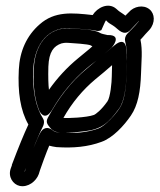

<svg xmlns="http://www.w3.org/2000/svg" viewBox="-20 -552 551 663"><path d="M65 40 69 28C95 -41 114 -88 129 -117C133 -126 133 -136 129 -142C104 -181 91 -238 95 -316C100 -401 149 -465 234 -454C250 -452 297 -450 311 -446C317 -444 324 -445 330 -448C331 -449 344 -481 346 -482L353 -475C359 -470 368 -466 377 -459C388 -451 407 -426 429 -447C441 -459 449 -469 460 -480C460 -480 460 -479 459 -478L447 -464C438 -454 430 -446 420 -436C413 -429 410 -418 412 -410C422 -372 418 -336 417 -293C415 -235 406 -196 392 -177C378 -156 344 -117 319 -108C283 -95 238 -90 185 -94C175 -95 167 -97 159 -104C154 -108 135 -119 120 -95C111 -81 75 9 69 28L66 40ZM300 -500C229 -508 169 -514 117 -468C72 -429 48 -375 45 -312C41 -234 50 -171 78 -122C63 -90 44 -44 21 17V19L17 30C7 59 25 85 48 90C77 96 105 74 114 49L118 36C119 32 142 -31 150 -49C157 -47 167 -45 175 -44C233 -40 284 -45 330 -62C370 -76 409 -119 432 -153C456 -188 465 -236 467 -298C468 -339 473 -378 465 -415C470 -420 476 -427 482 -434L496 -449C517 -473 515 -505 496 -520C475 -537 442 -530 425 -510L413 -498C406 -504 392 -512 389 -515L381 -522C354 -545 316 -526 300 -500ZM154 -110C174 -85 218 -93 274 -99C332 -106 356 -129 391 -177C410 -202 416 -259 417 -294C418 -328 420 -355 416 -385C416 -385 414 -427 376 -396C345 -370 314 -344 280 -315C225 -270 181 -212 145 -145C136 -128 147 -119 154 -110ZM199 -145C229 -198 266 -242 309 -278C331 -296 349 -311 367 -327C367 -316 366 -302 366 -288C366 -269 361 -216 351 -202C330 -172 310 -157 304 -155C280 -146 210 -143 199 -145ZM354 -431H351C343 -433 331 -435 326 -438C306 -451 258 -451 227 -454C141 -461 99 -390 97 -316C94 -249 100 -210 115 -171C115 -171 133 -128 160 -173C192 -228 232 -276 278 -315C299 -333 316 -344 330 -357L366 -388C366 -388 404 -431 354 -431ZM299 -392C286 -380 270 -368 250 -351C211 -319 178 -283 149 -242C147 -258 146 -286 147 -322C149 -374 166 -393 192 -402C196 -403 204 -405 216 -404C230 -403 285 -400 294 -395C296 -394 296 -393 299 -392Z"/></svg>

Font: AppleStorm
Style: CBoIta
Weight: 400
Foundry: Cannot Into Space Fonts
Version: Version 1.01